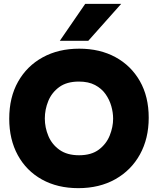

<svg xmlns="http://www.w3.org/2000/svg" viewBox="-20 -970 821 998"><path d="M387 8Q279 8 198 -37Q117 -82 72.5 -163.5Q28 -245 28 -353Q28 -464 74 -545.5Q120 -627 202 -672Q284 -717 392 -717Q499 -717 580 -673Q661 -629 707 -548.5Q753 -468 753 -358Q753 -250 707.5 -167.5Q662 -85 579.5 -38.5Q497 8 387 8ZM391 -163Q455 -163 494 -192.5Q533 -222 550.5 -266Q568 -310 568 -353Q568 -385 558.5 -418.5Q549 -452 528.5 -481Q508 -510 474 -528Q440 -546 390 -546Q327 -546 288 -517.5Q249 -489 231 -445Q213 -401 213 -354Q213 -307 231.5 -263Q250 -219 289.5 -191Q329 -163 391 -163ZM291 -758 423 -950H610L439 -758Z"/></svg>

Font: Onest Black
Style: Regular
Weight: 900
Designer: Dmitri Voloshin, Andrey Kudryavtsev
Foundry: Dmitri Voloshin, Andrey Kudryavtsev
Version: Version 1.000;gftools[0.9.33]